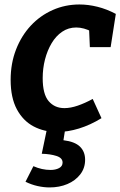

<svg xmlns="http://www.w3.org/2000/svg" viewBox="-20 -566 527 841"><path d="M230.8 12.1Q173.6 12.1 127.2 -12.3Q80.9 -36.7 53.7 -87.5Q26.6 -138.3 26.6 -216.1Q26.6 -288.2 50.2 -348.9Q73.8 -409.6 114.9 -453.7Q156 -497.8 210.8 -522.1Q265.6 -546.4 328.1 -546.4Q366.3 -546.4 406.7 -536.4Q447.2 -526.4 487.3 -505.1L464.6 -359.5H373.6L370.1 -440.9L383.6 -426.5Q347.1 -445.6 313.9 -445.6Q279.6 -445.6 252.3 -427Q225 -408.5 206.2 -376.8Q187.3 -345.1 177.1 -305.6Q167 -266.1 167 -223.9Q167 -153.5 193.1 -123Q219.2 -92.4 262.1 -92.4Q288.9 -92.4 320.4 -103.2Q351.9 -114 386.1 -132.6L424.5 -48.4Q375.6 -18.3 326 -3.1Q276.3 12.1 230.8 12.1ZM197.2 255Q171.7 255 144.6 248.9Q117.6 242.9 91.7 230.1L126.3 161.9Q163.5 178.4 201.6 178.4Q223.4 178.4 238.7 170.3Q254.1 162.3 254.1 145.9Q254.1 125.7 227.3 117.1Q200.5 108.5 162.9 107.5L185.4 0H265.5L257.9 48.2Q307.6 54.3 330.2 76.2Q352.8 98.2 352.8 133.8Q352.8 170.4 331.5 197.9Q310.1 225.4 275.2 240.2Q240.2 255 197.2 255Z"/></svg>

Font: Bitter Thin
Style: Italic
Weight: 100
Italic angle: -9°
Designer: Sol Matas, and Bitter project Authors
Foundry: Sol Matas
Version: Version 2.002